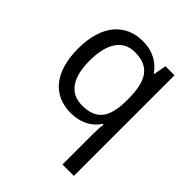

<svg xmlns="http://www.w3.org/2000/svg" viewBox="-216 -677 1047 1047"><g transform="rotate(45 307.5 -153.0)"><path d="M442 11V240H530V-536H460L447 -463H443C411 -509 360 -546 276 -546C145 -546 55 -451 55 -267C55 -83 143 10 273 10C358 10 410 -26 441 -72H447C443 -49 442 -13 442 11ZM290 -63C192 -63 146 -138 146 -265C146 -392 192 -473 288 -473C404 -473 443 -402 443 -266V-248C441 -123 400 -63 290 -63Z"/></g></svg>

Font: Noto Sans Gujarati UI
Style: Regular
Weight: 400
Designer: Jelle Bosma - Monotype Design Team, Universal Thirst
Foundry: Monotype Imaging Inc.
Version: Version 2.106